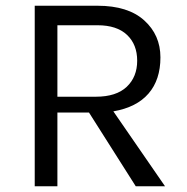

<svg xmlns="http://www.w3.org/2000/svg" viewBox="-20 -649 653 669"><path d="M101 0V-629H320Q426 -629 482.5 -578Q539 -527 539 -449Q539 -371 497.5 -323Q456 -275 375 -261L555 0H453L290 -257H180V0ZM180 -312H314Q385 -312 421.5 -346.5Q458 -381 458 -437.5Q458 -494 422.5 -527.5Q387 -561 320 -561H180Z"/></svg>

Font: Karmilla
Style: Regular
Weight: 400
Designer: Jonathan Pinhorn
Version: Version 1.000